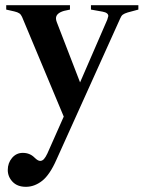

<svg xmlns="http://www.w3.org/2000/svg" viewBox="-20 -461 559 741"><path d="M514 -441V-424L473 -413Q460 -409 454 -404.5Q448 -400 444 -390L198 155Q172 214 142.5 237Q113 260 80 260Q47 260 28.5 240.5Q10 221 10 195Q10 168 26.5 148.5Q43 129 68 129Q95 129 113 147Q126 160 135 160Q143 160 149.5 153Q156 146 163 131L226 -11L65 -396Q61 -405 54.5 -409.5Q48 -414 35 -417L4 -424V-441H250V-424L227 -419Q196 -410 196 -390Q196 -384 199 -376L289 -143L394 -385Q398 -397 398 -399Q398 -412 376 -416L331 -424V-441Z"/></svg>

Font: Ibarra Real Nova
Style: Bold
Weight: 700
Designer: Jose Maria Ribagorda & Octavio Pardo
Foundry: Jose Maria Ribagorda
Version: Version 1.014